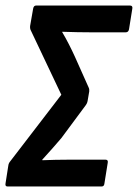

<svg xmlns="http://www.w3.org/2000/svg" viewBox="-23 -675 500 695"><path d="M4 0Q-5 0 -3 -11L7 -75Q8 -84 14 -91L199 -332L89 -564Q85 -571 86 -581L97 -644Q99 -655 108 -655H447Q458 -655 456 -644L444 -569Q442 -558 432 -558H308Q284 -558 257.5 -558.5Q231 -559 202 -560V-559Q215 -537 226.5 -514.5Q238 -492 248 -470L298 -358Q301 -352 300 -344L294 -309Q293 -302 288 -295L199 -175Q183 -156 166 -137Q149 -118 130 -97V-95Q153 -96 178 -96.5Q203 -97 226 -97H359Q369 -97 367 -86L355 -11Q354 0 345 0Z"/></svg>

Font: Sofia Sans Condensed
Style: Bold Italic
Weight: 700
Italic angle: -9°
Version: Version 4.100